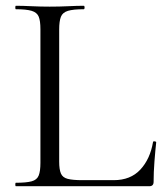

<svg xmlns="http://www.w3.org/2000/svg" viewBox="-20 -645 573 665"><path d="M185 -543V-85Q185 -58 191 -44Q197 -30 214.5 -25.5Q232 -21 265 -21H374Q432 -21 466 -57.5Q500 -94 510 -153Q510 -156 515.5 -155.5Q521 -155 521 -152Q518 -125 515 -86.5Q512 -48 512 -15Q512 0 497 0H35Q33 0 33 -6Q33 -12 35 -12Q71 -12 89.5 -17Q108 -22 114 -37Q120 -52 120 -81V-544Q120 -573 114 -587.5Q108 -602 89.5 -607.5Q71 -613 35 -613Q33 -613 33 -619Q33 -625 35 -625Q59 -625 89 -623.5Q119 -622 152 -622Q187 -622 217 -623.5Q247 -625 270 -625Q273 -625 273 -619Q273 -613 270 -613Q234 -613 215.5 -607.5Q197 -602 191 -587Q185 -572 185 -543Z"/></svg>

Font: Cormorant Infant Light
Style: Regular
Weight: 400
Version: Version 4.001